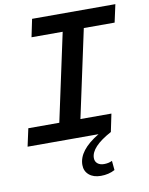

<svg xmlns="http://www.w3.org/2000/svg" viewBox="-99 -771 831 1074"><g transform="rotate(-10 316.0 -234.0)"><path d="M10 0 32 -101H208L315 -599H138L159 -700H632L610 -599H435L328 -101H504L483 0Q364 64 364 127Q364 147 378 158.5Q392 170 415 170Q441 170 461 160L466 213Q431 232 386 232Q344 232 319 210.5Q294 189 294 154Q294 71 413 0Z"/></g></svg>

Font: Red Hat Mono Medium
Style: Italic
Weight: 500
Italic angle: -12°
Monospace: yes
Designer: Pentagram, MCKL
Foundry: Pentagram, MCKL
Version: Version 1.023; ttfautohint (v1.8.3)